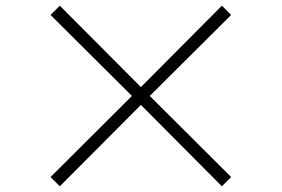

<svg xmlns="http://www.w3.org/2000/svg" viewBox="-20 -678 980 668"><path d="M155.8 -62 439 -344.2 155.8 -626 188 -658.2 470.2 -375 752 -658.2 784.2 -626 501 -344.2 784.2 -62 752 -29.8 470.2 -313 188 -29.8Z"/></svg>

Font: Flanker Steampunk
Style: Regular
Weight: 400
Designer: Alexey Kryukov, Leonardo Di Lena
Foundry: Alexey Kryukov, Leonardo Di Lena
Version: 1.210